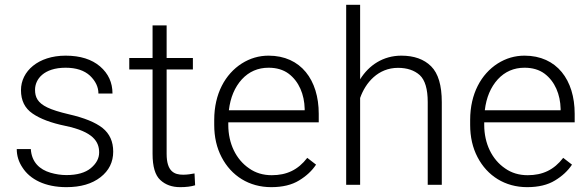

<svg xmlns="http://www.w3.org/2000/svg" viewBox="-20 -770 2452 800"><path d="M393.1 -134.8C393.1 -109.9 381.3 -88.4 358.4 -69.3C335.4 -50.3 301.3 -40.5 256.8 -40.5C234.9 -40.5 212.4 -43.9 190.4 -50.3C145.5 -63.5 111.8 -93.8 108.4 -148.9H49.8C49.8 -121.6 57.6 -95.7 73.7 -71.8C105 -22.9 167.5 9.8 256.8 9.8C315.9 9.8 363.3 -3.9 398.9 -31.7C434.1 -59.1 451.7 -94.7 451.7 -138.2C451.7 -180.2 437 -212.9 407.2 -236.8C377.4 -260.3 330.6 -279.3 266.6 -293.9C227.1 -303.2 197.3 -312.5 177.2 -322.3C136.7 -341.8 126 -365.2 126 -396C126 -439.9 162.6 -487.8 253.4 -487.8C297.4 -487.8 331.1 -476.6 355 -454.6C378.4 -432.1 390.1 -407.2 390.1 -380.4H448.7C448.7 -425.8 431.6 -463.4 397 -493.2C362.3 -522.9 314.5 -538.1 253.4 -538.1C139.2 -538.1 67.4 -473.1 67.4 -394.5C67.4 -351.1 83.5 -318.8 115.7 -296.9C147.5 -274.9 192.9 -257.8 252 -245.6C369.6 -221.2 393.1 -178.7 393.1 -134.8Z M674.3 -528.3V-664.1H615.7V-528.3H518.6V-480.5H615.7V-128.9C615.7 -75.7 626.5 -39.6 647.9 -20C669.4 0 696.8 9.8 730.5 9.8C755.4 9.8 775.9 7.3 793 2L790.5 -47.4C777.3 -44.9 760.7 -42 743.2 -42C706.5 -42 674.3 -55.2 674.3 -128.9V-480.5H783.7V-528.3Z M1109.9 9.8C1157.2 9.8 1195.8 0.5 1226.1 -18.1C1255.9 -36.1 1279.8 -58.1 1296.9 -84L1260.3 -112.3C1221.7 -62 1174.3 -40 1112.3 -40C1076.7 -40 1044.9 -49.3 1018.1 -68.4C963.4 -105.5 931.2 -171.9 931.2 -249.5V-260.3H1308.1V-295.9C1308.1 -436.5 1233.9 -538.1 1099.1 -538.1C1059.1 -538.1 1022 -527.3 987.3 -505.4C918.5 -461.4 872.6 -379.4 872.6 -270.5V-249.5C872.6 -199.2 882.8 -154.3 903.3 -115.2C943.8 -37.1 1018.1 9.8 1109.9 9.8ZM1099.1 -487.8C1132.3 -487.8 1160.2 -479.5 1182.1 -463.4C1226.1 -430.7 1248 -376 1249.5 -316.9V-310.5H933.6C939.9 -363.8 958 -406.7 987.8 -439.5C1017.6 -471.7 1054.7 -487.8 1099.1 -487.8Z M1422.4 -750V0H1480.5V-361.8C1502.9 -425.8 1555.7 -487.3 1638.2 -487.3C1676.3 -487.3 1706.5 -477.1 1729 -457C1751 -436.5 1762.2 -398.9 1762.2 -344.7V0H1820.8V-344.2C1820.8 -414.1 1806.2 -463.9 1776.4 -493.7C1746.6 -523.4 1705.1 -538.1 1652.3 -538.1C1576.7 -538.1 1517.1 -498.5 1480.5 -439.5V-750Z M2176.3 9.8C2223.6 9.8 2262.2 0.5 2292.5 -18.1C2322.3 -36.1 2346.2 -58.1 2363.3 -84L2326.7 -112.3C2288.1 -62 2240.7 -40 2178.7 -40C2143.1 -40 2111.3 -49.3 2084.5 -68.4C2029.8 -105.5 1997.6 -171.9 1997.6 -249.5V-260.3H2374.5V-295.9C2374.5 -436.5 2300.3 -538.1 2165.5 -538.1C2125.5 -538.1 2088.4 -527.3 2053.7 -505.4C1984.9 -461.4 1939 -379.4 1939 -270.5V-249.5C1939 -199.2 1949.2 -154.3 1969.7 -115.2C2010.3 -37.1 2084.5 9.8 2176.3 9.8ZM2165.5 -487.8C2198.7 -487.8 2226.6 -479.5 2248.5 -463.4C2292.5 -430.7 2314.5 -376 2315.9 -316.9V-310.5H2000C2006.3 -363.8 2024.4 -406.7 2054.2 -439.5C2084 -471.7 2121.1 -487.8 2165.5 -487.8Z"/></svg>

Font: Vazirmatn ExtraLight
Style: Regular
Weight: 200
Designer: Saber Rastikerdar
Foundry: Saber Rastikerdar
Version: Version 33.003